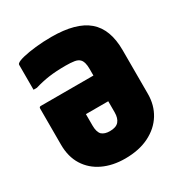

<svg xmlns="http://www.w3.org/2000/svg" viewBox="-171 -844 941 990"><g transform="rotate(-30 300.0 -349.0)"><path d="M273 -716Q420 -716 489 -657Q558 -598 558 -473V-213Q558 -146 526 -94Q494 -42 434 -12Q374 18 291 18Q217 18 160 -9Q103 -36 71 -87Q39 -138 39 -210V-425Q39 -435 49 -435H362V-475Q362 -517 346 -533Q336 -544 315.5 -547.5Q295 -551 263 -551Q205 -551 163 -545Q121 -539 78 -526H58V-674Q58 -679 62 -682Q72 -691 103 -698.5Q134 -706 178.5 -711Q223 -716 273 -716ZM293 -144Q330 -144 346 -162.5Q362 -181 362 -216V-282H229V-214Q229 -176 245 -159Q262 -144 293 -144Z"/></g></svg>

Font: Recursive Sn Lnr St Blk
Style: Regular
Weight: 900
Version: Version 1.079;hotconv 1.0.112;makeotfexe 2.5.65598; ttfautoh